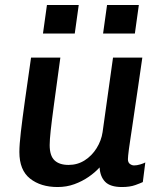

<svg xmlns="http://www.w3.org/2000/svg" viewBox="-20 -743 655 773"><path d="M212 10Q144 10 101 -24Q58 -58 58 -131Q58 -160 64 -212Q70 -264 80.5 -339Q91 -414 105 -511H223Q207 -394 197.5 -324Q188 -254 184 -216.5Q180 -179 180 -159Q180 -116 199.5 -97.5Q219 -79 256 -79Q292 -79 321 -97.5Q350 -116 369 -146.5Q388 -177 393 -211L435 -511H553Q544 -448 536.5 -397Q529 -346 523 -305.5Q517 -265 512.5 -234Q508 -203 504.5 -180.5Q501 -158 499 -142.5Q497 -127 496 -117Q495 -107 495 -102Q495 -89 503 -83Q511 -77 520 -77Q531 -77 544.5 -81Q558 -85 565 -89L555 -10Q547 -6 525 2Q503 10 471 10Q424 10 403.5 -11Q383 -32 381 -69Q363 -49 337 -31Q311 -13 279.5 -1.5Q248 10 212 10ZM153 -608 169 -723H297L281 -608ZM395 -608 411 -723H539L523 -608Z"/></svg>

Font: Chivo Medium
Style: Italic
Weight: 500
Italic angle: -8.05°
Designer: Hector Gatti
Foundry: Omnibus-Type
Version: Version 2.002